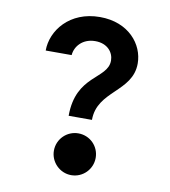

<svg xmlns="http://www.w3.org/2000/svg" viewBox="-81 -780 762 860"><g transform="rotate(10 300.0 -350.0)"><path d="M243 -250H349C349 -384 507 -404 507 -534C507 -621 436 -710 305 -710C167 -710 91 -611 91 -520H209C212 -560 245 -600 303 -600C359 -600 387 -563 387 -526C387 -441 243 -437 243 -250ZM205 -85C205 -33 248 10 300 10C353 10 395 -33 395 -85C395 -138 353 -180 300 -180C248 -180 205 -138 205 -85Z"/></g></svg>

Font: CommitMono
Style: Bold
Weight: 700
Monospace: yes
Designer: Eigil Nikolajsen
Foundry: Eigil Nikolajsen
Version: Version 1.143